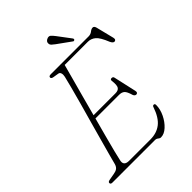

<svg xmlns="http://www.w3.org/2000/svg" viewBox="-247 -983 1118 1118"><g transform="rotate(-45 312.0 -424.5)"><path d="M372.5 0H22Q8 0 8 -11Q8 -20.5 24.5 -23L64 -30Q81 -32.5 92 -40Q103 -47.5 108.5 -65Q112.5 -81.5 123.8 -122.8Q135 -164 150.5 -220Q166 -276 183.2 -337.8Q200.5 -399.5 216.8 -457.8Q233 -516 245 -562.2Q257 -608.5 262.5 -632Q266 -647 262.5 -658.5Q259 -670 248 -671.5L214.5 -677Q198.5 -679.5 198.5 -689Q198.5 -700 215 -700H526.5Q544 -700 556.2 -710Q568.5 -720 579.5 -720Q591 -720 595.5 -703L623 -592.5Q625.5 -582 621.8 -576.8Q618 -571.5 612 -571.5Q600.5 -571.5 591.5 -590.5Q569 -646.5 548.2 -663.8Q527.5 -681 501.5 -681H310.5Q300.5 -643 286 -590Q271.5 -537 255 -476.2Q238.5 -415.5 222.5 -355H403Q425.5 -355 434.8 -368.2Q444 -381.5 439 -421.5Q437.5 -434 449.5 -434Q461.5 -434 463.5 -423L495 -282.5Q497 -273 493.2 -268.5Q489.5 -264 485 -264Q472.5 -263.5 467 -278Q457 -313 445 -323.5Q433 -334 411 -334H217Q200 -271.5 185.2 -215.8Q170.5 -160 160.2 -120Q150 -80 147 -64Q135 -21 181.5 -21H356.5Q408.5 -21 444.2 -48.5Q480 -76 502.5 -142Q505 -151 513.5 -151Q522.5 -151 522.5 -139.5Q522.5 -104.5 505.2 -69Q488 -33.5 462 -9.8Q436 14 409.5 14Q400 14 392.5 7Q385 0 372.5 0ZM394 -835 453 -756.5Q458 -748.5 453 -744.5Q447 -739.5 442 -743.5L358 -804Q347.5 -811.5 339.8 -818.8Q332 -826 331.5 -835.5Q329.5 -854 352 -862Q365 -866 373.8 -858Q382.5 -850 394 -835Z"/></g></svg>

Font: Fraunces 9pt Soft Thin
Style: Italic
Weight: 100
Italic angle: -16°
Version: Version 1.000;[b76b70a41]